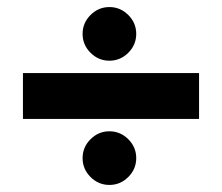

<svg xmlns="http://www.w3.org/2000/svg" viewBox="-20 -612 629 544"><path d="M343.5 -569.5Q366 -547 366 -516Q366 -485 343.5 -462.5Q321 -440 290 -440Q259 -440 236.5 -462.5Q214 -485 214 -516Q214 -547 236.5 -569.5Q259 -592 290 -592Q321 -592 343.5 -569.5ZM343.5 -217.5Q366 -195 366 -164Q366 -133 343.5 -110.5Q321 -88 290 -88Q259 -88 236.5 -110.5Q214 -133 214 -164Q214 -195 236.5 -217.5Q259 -240 290 -240Q321 -240 343.5 -217.5ZM544 -275H45V-405H544Z"/></svg>

Font: Hind Vadodara
Style: Bold
Weight: 700
Designer: Hitesh Malaviya
Foundry: Indian Type Foundry
Version: Version 0.702;PS 1.0;hotconv 1.0.81;makeotf.lib2.5.63406